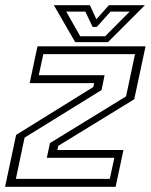

<svg xmlns="http://www.w3.org/2000/svg" viewBox="-22 -718 580 738"><path d="M39 -30.5H400L417.5 -111.5H158L170 -168L462.5 -347.5L497 -510H144.5L127 -429H380L368.5 -372L72.5 -189ZM-2.5 0 40 -199.5 336.5 -383.5 340 -398.5H92L122 -540H537.5L494 -336.5L202 -157.5L198.5 -141.5H452.5L422.5 0ZM267 -556 185 -698H323.5L348.5 -644L396.5 -698H535L393 -556ZM286.5 -578.5H382L476.5 -673.5H403L350 -614.5H334L306 -673.5H232.5Z"/></svg>

Font: Tourney Light
Style: Italic
Weight: 300
Italic angle: -12°
Version: Version 1.015